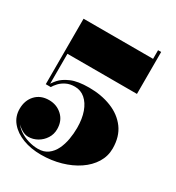

<svg xmlns="http://www.w3.org/2000/svg" viewBox="-202 -921 962 1049"><g transform="rotate(30 279.0 -397.0)"><path d="M216 10Q152.5 10 101.5 -9.5Q50.5 -29 20.5 -64.8Q-9.5 -100.5 -9.5 -149Q-9.5 -202.5 22.2 -236.8Q54 -271 107 -271Q156 -271 190 -239.2Q224 -207.5 224 -155Q224 -122.5 207.2 -96.5Q190.5 -70.5 163.8 -55.2Q137 -40 107 -40Q86 -40 65.5 -52.5Q45 -65 28.2 -83.2Q11.5 -101.5 1.5 -119.8Q-8.5 -138 -8.5 -149H10.5Q10.5 -114.5 26.5 -88.5Q42.5 -62.5 68.5 -45Q94.5 -27.5 125.5 -18.5Q156.5 -9.5 186 -9.5Q223 -9.5 248 -28Q273 -46.5 287.8 -77Q302.5 -107.5 308.8 -143.8Q315 -180 315 -215Q315 -272.5 299.8 -315Q284.5 -357.5 257 -381.2Q229.5 -405 192.5 -405Q161.5 -405 138.8 -393.8Q116 -382.5 101.2 -366.8Q86.5 -351 78.5 -337H59Q67 -355.5 87.8 -379.5Q108.5 -403.5 150 -421.5Q191.5 -439.5 262 -439.5Q340 -439.5 403 -414.5Q466 -389.5 502.8 -339.8Q539.5 -290 539.5 -215Q539.5 -166.5 514 -125.2Q488.5 -84 443.8 -53.8Q399 -23.5 340.5 -6.8Q282 10 216 10ZM47 -337V-750H485.5V-804.5H505V-540H66.5V-337Z"/></g></svg>

Font: Bodoni Moda Black
Style: Regular
Weight: 900
Version: Version 2.005